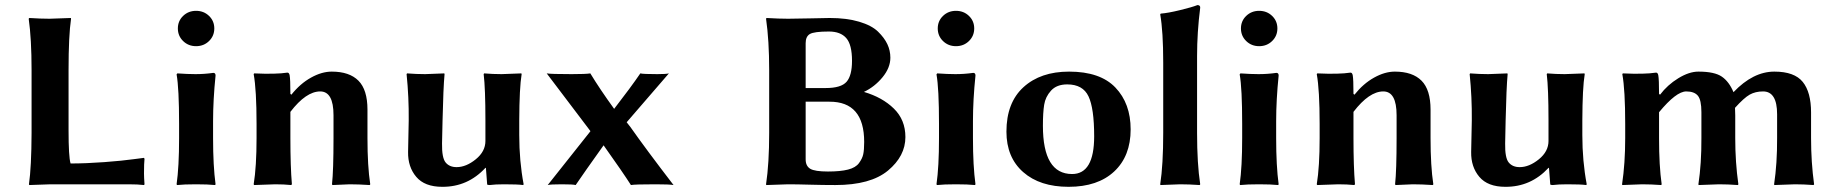

<svg xmlns="http://www.w3.org/2000/svg" viewBox="-20 -718 7163 748"><path d="M247.1 -210Q247.1 -107.9 254.9 -81.1Q314.9 -81.1 386.5 -86.4Q458 -91.8 499.5 -97.7L541 -103L543 -99.1Q541 -83 541 -42Q541 -27.8 543 0L541 2.9Q517.1 0 481 0H176.8L94.2 2.9L92.8 0Q102.5 -67.9 103 -200.2V-444.8Q103 -566.9 91.8 -645L94.2 -647.9Q139.2 -645 172.9 -645L255.9 -647.9L256.8 -645Q247.1 -579.1 247.1 -444.8Z M693.4 -558.1Q672.9 -578.1 672.9 -607.2Q672.9 -636.2 693.4 -656Q713.9 -675.8 743.9 -675.8Q773.9 -675.8 794.4 -656Q814.9 -636.2 814.9 -607.2Q814.9 -578.1 794.4 -558.1Q773.9 -538.1 743.9 -538.1Q713.9 -538.1 693.4 -558.1ZM677.7 -234.9Q677.7 -374 668 -428.2L670.9 -432.1Q711.9 -429.2 741.7 -429.2Q776.9 -429.2 811 -434.1Q819.8 -434.1 819.8 -423.8Q810.1 -328.6 810.1 -246.1V-180.2Q810.1 -71.3 819.8 0L817.9 2.9Q790 0 743.7 0Q696.8 0 669.9 2.9L668 0Q677.7 -67.9 677.7 -180.2Z M1411.6 -180.2Q1411.6 -70.3 1422.4 0L1420.4 2.9Q1376.5 0 1342.3 0Q1342.3 0 1275.4 2.9L1273.4 0Q1279.3 -53.2 1279.3 -180.2V-269Q1279.3 -361.8 1227.5 -361.8Q1172.4 -361.8 1111.3 -282.2V-180.2Q1111.3 -68.4 1117.2 0L1114.3 2.9Q1086.4 0 1052.2 0Q1052.2 0 970.2 2.9L968.3 0Q979.5 -68.8 979.5 -180.2V-234.9Q979.5 -367.7 968.3 -429.2L970.2 -432.1Q1055.2 -428.2 1099.6 -435.1Q1106.4 -435.1 1108.4 -424.8Q1111.3 -409.2 1111.3 -352.1L1115.2 -349.1Q1149.4 -392.1 1191.4 -415.5Q1233.4 -439 1272.5 -439Q1341.3 -439 1376.5 -403.6Q1411.6 -368.2 1411.6 -291Z M1871.1 -64Q1802.2 10.3 1703.1 9.8Q1634.3 9.8 1601.6 -29.1Q1568.8 -67.9 1569.8 -126L1572.3 -249Q1573.2 -338.9 1564 -429.2L1565.9 -432.1Q1602.1 -429.2 1636.2 -429.2L1710.9 -432.1L1711.9 -429.2Q1707 -376 1704.1 -249L1702.1 -159.2Q1701.2 -103 1716.1 -85Q1731 -66.9 1758.8 -66.9Q1795.9 -66.9 1833.5 -97.4Q1871.1 -127.9 1871.1 -168.9V-249Q1871.1 -373 1864.3 -429.2L1866.2 -432.1Q1900.4 -429.2 1934.1 -429.2L2011.2 -432.1L2012.2 -429.2Q2003.4 -376 2002.9 -249V-191.9Q2002.9 -90.8 2020 0L2018.1 2.9Q1998 0 1944.3 0Q1909.7 0 1887.2 2.9Q1878.4 2.9 1877.9 0L1873 -64Z M2280.3 -207 2275.9 -212.9 2109.9 -432.1Q2126 -429.2 2207 -429.2Q2263.2 -429.2 2279.8 -432.1Q2316.4 -371.6 2372.6 -293.9Q2438 -378.4 2474.6 -432.1Q2485.8 -429.2 2541 -429.2Q2575.2 -429.2 2585.9 -432.1L2421.4 -241.7L2436 -223.1Q2497.1 -136.2 2604 2.9Q2588.9 0 2533.7 0Q2452.6 0 2438 2.9Q2406.2 -46.9 2331.5 -151.9Q2253.4 -42.5 2222.7 2.9Q2212.9 0 2168.9 0Q2124 0 2113.8 2.9L2277.3 -203.1Z M3118.7 -549.8V-375H3196.8Q3256.8 -375 3278.1 -399.4Q3299.3 -423.8 3299.3 -481Q3299.3 -543.9 3276.9 -569.6Q3254.4 -595.2 3209.5 -595.2Q3151.4 -595.2 3135 -585.4Q3118.7 -575.7 3118.7 -549.8ZM3118.7 -321.8V-97.2Q3118.7 -71.3 3136.5 -60.5Q3154.3 -49.8 3205.6 -49.8Q3254.4 -49.8 3283.9 -57.4Q3313.5 -64.9 3326.4 -82.5Q3339.4 -100.1 3343 -116.9Q3346.7 -133.8 3346.7 -165Q3346.7 -322.3 3211.4 -321.8ZM3050.3 -645Q3085.4 -645 3142.1 -646.5Q3198.7 -647.9 3212.4 -647.9Q3278.3 -647.9 3326.9 -633.5Q3375.5 -619.1 3400.4 -595Q3425.3 -570.8 3437 -545.9Q3448.7 -521 3448.7 -493.2Q3448.7 -454.1 3418.2 -417Q3387.7 -379.9 3345.7 -359.9Q3417.5 -338.9 3462.4 -294.9Q3507.3 -251 3507.3 -184.1Q3507.3 -109.9 3439.5 -53.5Q3371.6 2.9 3234.4 2.9Q3187.5 2.9 3136 1.5Q3084.5 0 3050.3 0L2965.3 2.9L2964.4 0Q2976.6 -81.1 2976.6 -200.2V-444.8Q2976.6 -560.1 2964.4 -645L2966.3 -647.9Q3016.1 -645 3050.3 -645Z M3653.8 -558.1Q3633.3 -578.1 3633.3 -607.2Q3633.3 -636.2 3653.8 -656Q3674.3 -675.8 3704.3 -675.8Q3734.4 -675.8 3754.9 -656Q3775.4 -636.2 3775.4 -607.2Q3775.4 -578.1 3754.9 -558.1Q3734.4 -538.1 3704.3 -538.1Q3674.3 -538.1 3653.8 -558.1ZM3638.2 -234.9Q3638.2 -374 3628.4 -428.2L3631.3 -432.1Q3672.4 -429.2 3702.1 -429.2Q3737.3 -429.2 3771.5 -434.1Q3780.3 -434.1 3780.3 -423.8Q3770.5 -328.6 3770.5 -246.1V-180.2Q3770.5 -71.3 3780.3 0L3778.3 2.9Q3750.5 0 3704.1 0Q3657.2 0 3630.4 2.9L3628.4 0Q3638.2 -67.9 3638.2 -180.2Z M3900.9 -205.1Q3900.9 -317.9 3967.3 -378.4Q4033.7 -439 4145 -439Q4266.1 -439 4325.4 -377Q4384.8 -314.9 4384.8 -213.9Q4384.8 -109.9 4320.8 -50Q4256.8 9.8 4143.1 9.8Q4031.2 9.8 3966.1 -47.6Q3900.9 -105 3900.9 -205.1ZM4137.7 -389.2Q4096.7 -389.2 4074.7 -365Q4052.7 -340.8 4047.9 -309.8Q4043 -278.8 4043 -228Q4043 -40 4156.7 -40Q4242.7 -40 4242.7 -187Q4242.7 -295.9 4220.7 -342.5Q4198.7 -389.2 4137.7 -389.2Z M4511.7 -200.2V-474.1Q4511.7 -595.2 4500 -662.1L4502 -665Q4529.8 -667 4576.9 -678.5Q4624 -689.9 4645 -698.2Q4656.2 -698.2 4655.8 -688Q4643.6 -591.8 4643.6 -500V-200.2Q4643.6 -80.1 4655.8 0L4653.8 2.9Q4611.8 0 4577.6 0L4501 2.9L4500 0Q4511.7 -76.2 4511.7 -200.2Z M4835 -558.1Q4814.5 -578.1 4814.5 -607.2Q4814.5 -636.2 4835 -656Q4855.5 -675.8 4885.5 -675.8Q4915.5 -675.8 4936 -656Q4956.5 -636.2 4956.5 -607.2Q4956.5 -578.1 4936 -558.1Q4915.5 -538.1 4885.5 -538.1Q4855.5 -538.1 4835 -558.1ZM4819.3 -234.9Q4819.3 -374 4809.6 -428.2L4812.5 -432.1Q4853.5 -429.2 4883.3 -429.2Q4918.5 -429.2 4952.6 -434.1Q4961.4 -434.1 4961.4 -423.8Q4951.7 -328.6 4951.7 -246.1V-180.2Q4951.7 -71.3 4961.4 0L4959.5 2.9Q4931.6 0 4885.3 0Q4838.4 0 4811.5 2.9L4809.6 0Q4819.3 -67.9 4819.3 -180.2Z M5553.2 -180.2Q5553.2 -70.3 5564 0L5562 2.9Q5518.1 0 5483.9 0Q5483.9 0 5417 2.9L5415 0Q5420.9 -53.2 5420.9 -180.2V-269Q5420.9 -361.8 5369.1 -361.8Q5314 -361.8 5252.9 -282.2V-180.2Q5252.9 -68.4 5258.8 0L5255.9 2.9Q5228 0 5193.8 0Q5193.8 0 5111.8 2.9L5109.9 0Q5121.1 -68.8 5121.1 -180.2V-234.9Q5121.1 -367.7 5109.9 -429.2L5111.8 -432.1Q5196.8 -428.2 5241.2 -435.1Q5248 -435.1 5250 -424.8Q5252.9 -409.2 5252.9 -352.1L5256.8 -349.1Q5291 -392.1 5333 -415.5Q5375 -439 5414.1 -439Q5482.9 -439 5518.1 -403.6Q5553.2 -368.2 5553.2 -291Z M6012.7 -64Q5943.8 10.3 5844.7 9.8Q5775.9 9.8 5743.2 -29.1Q5710.4 -67.9 5711.4 -126L5713.9 -249Q5714.8 -338.9 5705.6 -429.2L5707.5 -432.1Q5743.7 -429.2 5777.8 -429.2L5852.5 -432.1L5853.5 -429.2Q5848.6 -376 5845.7 -249L5843.8 -159.2Q5842.8 -103 5857.7 -85Q5872.6 -66.9 5900.4 -66.9Q5937.5 -66.9 5975.1 -97.4Q6012.7 -127.9 6012.7 -168.9V-249Q6012.7 -373 6005.9 -429.2L6007.8 -432.1Q6042 -429.2 6075.7 -429.2L6152.8 -432.1L6153.8 -429.2Q6145 -376 6144.5 -249V-191.9Q6144.5 -90.8 6161.6 0L6159.7 2.9Q6139.6 0 6085.9 0Q6051.3 0 6028.8 2.9Q6020 2.9 6019.5 0L6014.6 -64Z M6447.3 -349.1Q6476.1 -387.2 6518.3 -413.1Q6560.5 -439 6596.7 -439Q6659.7 -439 6688 -419.4Q6716.3 -399.9 6733.4 -358.9Q6809.6 -439 6892.6 -439Q6970.7 -439 7003.2 -398.9Q7035.6 -358.9 7035.6 -279.8V-180.2Q7035.6 -85.9 7047.4 0L7045.4 2.9Q7006.3 0 6972.7 0L6892.6 2.9L6891.6 0Q6903.8 -81.1 6903.3 -180.2V-272.9Q6903.3 -361.8 6848.6 -361.8Q6818.8 -361.8 6796.6 -349.4Q6774.4 -336.9 6739.3 -297.9Q6740.2 -285.6 6740.2 -268.1V-180.2Q6740.2 -85.9 6752.4 0L6750.5 2.9Q6711.4 0 6677.2 0L6597.7 2.9L6596.7 0Q6608.9 -81.1 6608.4 -180.2V-280.8Q6608.4 -328.6 6594.5 -345.2Q6580.6 -361.8 6549.3 -361.8Q6510.3 -361.8 6443.4 -280.8V-180.2Q6443.4 -71.3 6453.6 0L6451.7 2.9Q6411.6 0 6377.4 0L6300.3 2.9L6299.3 0Q6311.5 -81.1 6311.5 -180.2V-234.9Q6311.5 -367.7 6300.3 -429.2L6302.2 -432.1Q6387.2 -428.2 6431.6 -435.1Q6438.5 -435.1 6440.4 -424.8Q6443.4 -409.2 6443.4 -352.1Z"/></svg>

Font: Linux Biolinum
Style: Bold
Weight: 700
Designer: Philipp H. Poll
Foundry: Philipp H. Poll
Version: Version 1.3.2 ; ttfautohint (v0.9)